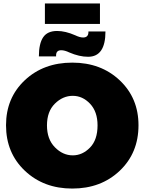

<svg xmlns="http://www.w3.org/2000/svg" viewBox="-20 -1080 840 1116"><path d="M400 16Q234 16 124.5 -87.5Q15 -191 15 -352Q15 -511 124 -613.5Q233 -716 400 -716Q567 -716 676 -613Q785 -510 785 -352Q785 -191 676 -87.5Q567 16 400 16ZM492 -750Q441 -750 383 -775Q356 -788 336 -788Q306 -788 306 -758V-752H206Q206 -826.5 230.8 -863.2Q255.5 -900 312 -900Q360 -900 417 -875Q444 -862 463 -862Q494 -862 494 -894V-897H593Q593 -750 492 -750ZM561 -941H241V-1060H561ZM403 -177Q459 -177 503 -222Q547 -267 547 -351Q547 -431 503.5 -477Q460 -523 403 -523Q345 -523 299 -477.5Q253 -432 253 -351Q253 -271 299 -224Q345 -177 403 -177Z"/></svg>

Font: Argentum Novus Black
Style: Regular
Weight: 900
Designer: Julieta Ulanovsky (font) & Cristiano Sobral (main changes)
Foundry: Julieta Ulanovsky (font) & Cristiano Sobral (main changes)
Version: Version 3.00;November 27, 2020;FontCreator 13.0.0.2655 64-bi